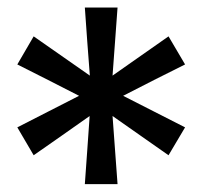

<svg xmlns="http://www.w3.org/2000/svg" viewBox="-20 -766 526 499"><path d="M200.5 -287.5Q203.5 -331.5 206.8 -375.8Q210 -420 213 -464.5Q177 -439 140.5 -413.5Q104 -388 67.5 -362.5L25 -435Q65 -455.5 105.2 -476Q145.5 -496.5 185.5 -517Q145.5 -537.5 105.2 -558Q65 -578.5 25 -598.5L67.5 -671.5Q104.5 -646 140.5 -620.5Q176.5 -595 213.5 -569.5Q210 -613.5 206.8 -657.8Q203.5 -702 200.5 -746.5H285.5Q282 -702 279 -657.8Q276 -613.5 272.5 -569.5Q309 -595 345.2 -620.5Q381.5 -646 418 -671.5L461 -598.5Q420.5 -578.5 380.2 -558Q340 -537.5 300 -517Q340 -496.5 380.5 -476Q421 -455.5 461 -435L418 -362.5Q381.5 -388 345.2 -413.5Q309 -439 272.5 -464.5Q276 -420 279 -375.8Q282 -331.5 285.5 -287.5Z"/></svg>

Font: Commissioner SemiBold
Style: Regular
Weight: 600
Designer: Kostas Bartsokas
Foundry: Kostas Bartsokas
Version: Version 1.000; ttfautohint (v1.8.3)